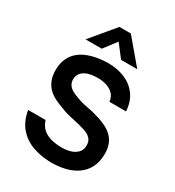

<svg xmlns="http://www.w3.org/2000/svg" viewBox="-223 -1076 1102 1212"><g transform="rotate(30 328.5 -470.5)"><path d="M342 8Q271 8 208.5 -13.5Q146 -35 104 -82.5Q62 -130 49 -207H176Q188 -168 214.5 -146Q241 -124 277 -115.5Q313 -107 350 -107Q383 -107 412.5 -115.5Q442 -124 461.5 -144Q481 -164 481 -197Q481 -222 470.5 -237.5Q460 -253 441.5 -263.5Q423 -274 397 -280Q372 -288 343 -294Q314 -300 286 -307Q258 -314 233 -325Q201 -336 171.5 -350.5Q142 -365 120.5 -386Q99 -407 86 -438Q73 -469 73 -512Q73 -561 89.5 -596.5Q106 -632 133.5 -655Q161 -678 195.5 -691Q230 -704 267.5 -710Q305 -716 339 -716Q405 -716 459.5 -694Q514 -672 549 -626Q584 -580 589 -508H468Q464 -542 444 -562.5Q424 -583 394 -592.5Q364 -602 329 -602Q305 -602 281.5 -598Q258 -594 239.5 -584Q221 -574 209.5 -557.5Q198 -541 198 -516Q198 -494 209 -477.5Q220 -461 239.5 -450Q259 -439 286 -430Q321 -416 362.5 -409Q404 -402 441 -390Q477 -380 507.5 -365.5Q538 -351 560 -330.5Q582 -310 594.5 -280.5Q607 -251 607 -210Q607 -150 585.5 -108.5Q564 -67 526.5 -41Q489 -15 441.5 -3.5Q394 8 342 8ZM140 -774 286 -949H369L517 -774H399L328 -866L258 -774Z"/></g></svg>

Font: Onest SemiBold
Style: Regular
Weight: 600
Designer: Dmitri Voloshin, Andrey Kudryavtsev
Foundry: Dmitri Voloshin, Andrey Kudryavtsev
Version: Version 1.000;gftools[0.9.33]